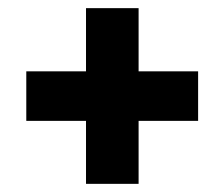

<svg xmlns="http://www.w3.org/2000/svg" viewBox="-20 -545 550 471"><path d="M320 -94H191V-525H320ZM44.5 -248.5V-370H466V-248.5Z"/></svg>

Font: Anek Latin Medium
Style: Bold
Weight: 700
Version: Version 1.003